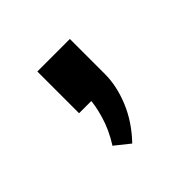

<svg xmlns="http://www.w3.org/2000/svg" viewBox="-71 -157 309 309"><g transform="rotate(-45 83.5 -2.0)"><path d="M45 -2H77L73 -7Q73 6 66.5 28.5Q60 51 46 73L71 93Q95 68 107 39Q119 10 119 -17V-97H45Z"/></g></svg>

Font: Gemunu Libre ExtraLight Light
Style: Regular
Weight: 300
Version: Version 1.100